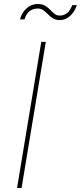

<svg xmlns="http://www.w3.org/2000/svg" viewBox="-20 -936 403 956"><path d="M208 -727.5 87.4 0H64.9L185.5 -727.5ZM277.8 -835.9Q257.3 -835.9 243.7 -844.7Q230 -853.5 219 -864.7Q208 -876 196.3 -884.8Q184.6 -893.6 167.5 -893.6Q143.6 -893.6 126 -879.2Q108.4 -864.7 102.1 -839.4H79.6Q87.9 -872.6 112.1 -894.3Q136.2 -916 167.5 -916Q190.4 -916 204.8 -907.2Q219.2 -898.4 230 -887.2Q240.7 -876 251.5 -867.2Q262.2 -858.4 277.3 -858.4Q298.3 -858.4 313.7 -870.6Q329.1 -882.8 339.8 -910.6H362.8Q351.1 -876 328.4 -856Q305.7 -835.9 277.8 -835.9Z"/></svg>

Font: Inter 16pt Thin
Style: Italic
Weight: 250
Italic angle: -9.3988°
Version: Version 4.001;git-66647c0bb